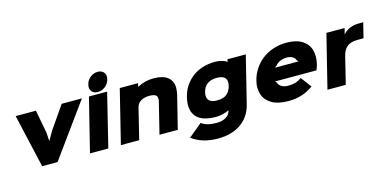

<svg xmlns="http://www.w3.org/2000/svg" viewBox="-94 -1425 4388 2190"><g transform="rotate(-15 2100.0 -330.5)"><path d="M637.2 -629.9H876L419.9 0H237.8L94.2 -629.9H333L383.8 -360.8L391.1 -258.8H393.1L451.2 -360.8Z M1173.8 -629.9 1019 0H802.7L959 -629.9ZM1211.9 -764.2Q1199.7 -716.8 1160.2 -684.8Q1120.6 -652.8 1071.8 -652.8Q1022.5 -652.8 999 -684.8Q975.6 -716.8 987.8 -764.2Q999 -812 1038.6 -844Q1078.1 -876 1127 -876Q1176.3 -876 1200 -844Q1223.6 -812 1211.9 -764.2Z M1935.5 -386.2 1839.4 0H1623.5L1714.4 -368.2Q1726.1 -416 1706.3 -437.5Q1686.5 -459 1625.5 -459Q1564 -459 1524.2 -434.1Q1484.4 -409.2 1473.6 -365.2L1383.8 0H1167.5L1323.7 -631.8H1539.6L1529.8 -591.8H1531.7Q1621.1 -639.2 1721.7 -639.2Q1778.3 -639.2 1821.3 -627.4Q1864.3 -615.7 1890.6 -593.8Q1917 -571.8 1931.6 -540.5Q1946.3 -509.3 1946 -470.5Q1945.8 -431.6 1935.5 -386.2Z M2530.3 -334Q2560.5 -458 2421.4 -458Q2282.2 -458 2251.5 -334Q2236.8 -274.4 2263.4 -241.2Q2290 -208 2360.4 -208Q2435.1 -208 2475.1 -240.7Q2515.1 -273.4 2530.3 -334ZM2595.7 -630.9H2811.5L2674.3 -76.2Q2639.6 62.5 2531.5 138.7Q2423.3 214.8 2257.3 214.8Q2075.2 214.8 1951.7 123L2111.3 -8.8Q2145.5 16.1 2188 27.1Q2230.5 38.1 2291.5 38.1Q2356.4 38.1 2399.4 11.7Q2442.4 -14.6 2452.6 -55.2L2454.6 -64.9H2452.6Q2421.9 -49.8 2380.1 -39.8Q2338.4 -29.8 2300.3 -29.8Q2132.3 -29.8 2066.7 -110.1Q2001 -190.4 2037.6 -337.9Q2053.7 -402.3 2088.9 -457Q2124 -511.7 2175.5 -552.7Q2227.1 -593.8 2298.1 -616.9Q2369.1 -640.1 2451.7 -640.1Q2491.2 -640.1 2531.7 -628.7Q2572.3 -617.2 2586.4 -602.1H2588.4Z M3093.3 -397.9H3372.6L3354.5 -417Q3347.7 -442.9 3319.6 -459Q3291.5 -475.1 3253.4 -475.1Q3213.4 -475.1 3176.8 -460.7Q3140.1 -446.3 3118.2 -417ZM3565.4 -311Q3557.6 -279.8 3542.5 -246.1H3055.2L3071.3 -226.1Q3081.1 -194.8 3112.1 -177.5Q3143.1 -160.2 3190.4 -160.2Q3239.3 -160.2 3274.2 -171.1Q3309.1 -182.1 3347.2 -208L3440.4 -83Q3372.6 -34.7 3302 -12.5Q3231.4 9.8 3143.6 9.8Q3083.5 9.8 3033.9 -1.5Q2984.4 -12.7 2949.5 -33.4Q2914.6 -54.2 2889.4 -83.5Q2864.3 -112.8 2853.3 -148.4Q2842.3 -184.1 2840.6 -225.1Q2838.9 -266.1 2851.1 -311Q2868.2 -381.3 2907.7 -441.4Q2947.3 -501.5 3003.7 -545.7Q3060.1 -589.8 3134.5 -615Q3209 -640.1 3292.5 -640.1Q3350.1 -640.1 3397.2 -628.4Q3444.3 -616.7 3477.8 -595.2Q3511.2 -573.7 3533.9 -543.9Q3556.6 -514.2 3566.9 -477.3Q3577.1 -440.4 3576.9 -398.7Q3576.7 -356.9 3565.4 -311Z M4200.2 -638.2 4156.2 -460.9H4088.9Q4007.3 -460.9 3963.6 -427.2Q3919.9 -393.6 3901.9 -319.8L3823.2 0H3606.9L3763.2 -629.9H3978L3960.9 -561H3962.9Q4029.3 -638.2 4152.8 -638.2Z"/></g></svg>

Font: Sinkin Sans 900 X Black Italic
Style: Regular
Weight: 950
Italic angle: -112°
Designer: Keith Bates
Foundry: K-Type
Version: Sinkin Sans (version 1.0)  by Keith Bates   •   © 2014   www